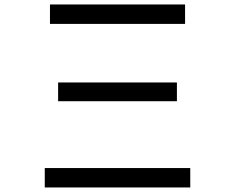

<svg xmlns="http://www.w3.org/2000/svg" viewBox="-20 -805 1040 850"><path d="M201.2 -785.2H799.3V-699.2H201.2ZM237.3 -439.9H763.2V-356.9H237.3ZM178.2 -61H822.3V24.9H178.2Z"/></svg>

Font: BIZ UDPGothic
Style: Regular
Weight: 400
Designer: TypeBank Co., Ltd.
Foundry: Morisawa Inc.
Version: Version 1.051